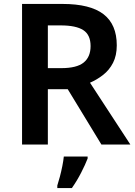

<svg xmlns="http://www.w3.org/2000/svg" viewBox="-20 -734 687 975"><path d="M297 -714Q438 -714 505.5 -662Q573 -610 573 -504Q573 -452 554 -415Q535 -378 503.5 -353.5Q472 -329 437 -314L642 0H495L324 -281H223V0H92V-714ZM288 -605H223V-388H291Q370 -388 405 -416.5Q440 -445 440 -500Q440 -557 403 -581Q366 -605 288 -605ZM425 71Q413 102 392 143Q371 184 345 221H271V208Q277 190 284 163.5Q291 137 296.5 109.5Q302 82 304 61H425Z"/></svg>

Font: Noto Sans Lisu SemiBold
Style: Regular
Weight: 600
Designer: Monotype Design Team. David Williams.
Foundry: Monotype Imaging Inc.
Version: Version 2.102; ttfautohint (v1.8.4.7-5d5b)